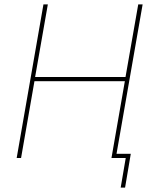

<svg xmlns="http://www.w3.org/2000/svg" viewBox="-20 -720 705 875"><path d="M610 -700 552 -369H140L198 -700H178L56 0H76L137 -350H549L488 0H553L530 135H550L576 -19H511L630 -700Z"/></svg>

Font: Fixel Text 20240404 Thin
Style: Italic
Weight: 100
Width: 4
Italic angle: -10°
Designer: AlfaBravo + MacPaw
Foundry: Kyrylo Tkachov, Marchela Mozhyna, Serhii Makarenko, Maria Weinstein, Zakhar Kryvoshyya
Version: Version 1.211;Glyphs 3.2 (3225)